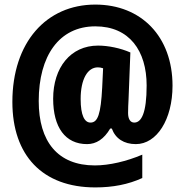

<svg xmlns="http://www.w3.org/2000/svg" viewBox="-20 -743 807 838"><path d="M733 -369C733 -583 597 -723 396 -723C182 -723 34 -558 34 -298C34 -65 165 75 396 75C472 75 540 62 601 34V-68C533 -39 457 -21 394 -21C232 -21 149 -125 149 -302C149 -499 238 -628 396 -628C545 -628 620 -521 620 -370C620 -249 597 -208 566 -208C549 -208 539 -223 539 -250C539 -269 540 -289 541 -308L549 -514C506 -533 452 -544 408 -544C288 -544 212 -448 212 -312C212 -187 265 -114 360 -114C400 -114 434 -136 461 -182H468C484 -138 521 -114 573 -114C664 -114 733 -221 733 -369ZM332 -311C332 -397 362 -449 407 -449C414 -449 421 -448 430 -445L426 -361C420 -245 407 -208 375 -208C349 -208 332 -239 332 -311Z"/></svg>

Font: Noto Sans Georgian ExtraCondensed Black
Style: Regular
Weight: 900
Width: 2
Designer: Monotype Design Team, Akaki Razmadze
Foundry: Google LLC
Version: Version 2.005